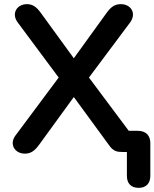

<svg xmlns="http://www.w3.org/2000/svg" viewBox="-20 -733 745 926"><path d="M649 173C684 173 705 152 705 115V-43C705 -81 682 -102 645 -102H601L409 -359L607 -624C640 -668 612 -713 563 -713C535 -713 516 -701 495 -672L336 -452L176 -672C155 -701 136 -713 110 -713C61 -713 33 -667 66 -624L263 -359L55 -80C23 -38 51 8 100 8C127 8 146 -4 168 -34L336 -265L505 -34C526 -3 545 0 571 0H592V115C592 152 612 173 649 173Z"/></svg>

Font: SN Pro SemiBold
Style: Regular
Weight: 600
Designer: Tobias Whetton
Foundry: Supernotes
Version: Version 1.003;Glyphs 3.3 (3324)